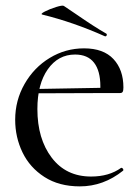

<svg xmlns="http://www.w3.org/2000/svg" viewBox="-20 -651 484 683"><path d="M34 -225Q34 -294 67.5 -352.5Q101 -411 157 -445Q213 -479 279 -479Q348 -479 383.5 -441Q419 -403 419 -340Q419 -329 416.5 -324.5Q414 -320 407 -320H336Q337 -328 337 -344Q337 -399 314.5 -428Q292 -457 247 -457Q187 -457 150 -404.5Q113 -352 113 -263Q113 -157 164 -90Q215 -23 304 -23Q368 -23 411 -54H412Q415 -54 417.5 -50.5Q420 -47 418 -44Q348 12 264 12Q190 12 138 -21.5Q86 -55 60 -109Q34 -163 34 -225ZM82 -334 364 -339V-320L83 -319ZM131 -599Q122 -601 139.5 -610Q157 -619 179.5 -626Q202 -633 207 -630L250 -601Q315 -556 357 -532Q360 -531 360 -528Q360 -525 358 -523Q356 -521 353 -522Q241 -572 131 -599Z"/></svg>

Font: Cormorant Unicase Medium
Style: Regular
Weight: 500
Designer: Christian Thalmann (Catharsis Fonts)
Foundry: Catharsis Fonts
Version: Version 4.000